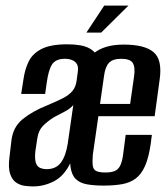

<svg xmlns="http://www.w3.org/2000/svg" viewBox="-20 -664 599 689"><path d="M99 5Q86 5 69.5 3Q53 1 38.5 -8.5Q24 -18 16.5 -39.5Q9 -61 14 -100L21 -160Q27 -209 62 -237Q97 -265 147 -285Q183 -300 205.5 -311.5Q228 -323 240 -337.5Q252 -352 255 -375L259 -405Q262 -424 256 -434Q250 -444 238.5 -448.5Q227 -453 213 -453Q180 -453 167 -433Q154 -413 148 -369L142 -327H56L64 -378Q69 -415 83 -443.5Q97 -472 129.5 -488.5Q162 -505 221 -505Q274 -505 300 -491Q326 -477 332.5 -452Q339 -427 334 -394L283 -27L234 -82Q211 -33 174.5 -14Q138 5 99 5ZM147 -57Q181 -57 198.5 -80.5Q216 -104 223 -148L243 -287Q232 -274 213 -264Q194 -254 173 -243Q148 -227 133 -211Q118 -195 114 -168L107 -122Q104 -95 108.5 -80.5Q113 -66 124 -61.5Q135 -57 147 -57ZM352 2Q318 2 292.5 -2.5Q267 -7 252 -21.5Q237 -36 233 -65.5Q229 -95 235 -145L268 -379Q277 -439 315 -471.5Q353 -504 424 -504Q499 -504 531 -477Q563 -450 553 -379L535 -247H333L313 -108Q311 -83 313 -69Q315 -55 326 -50Q337 -45 358 -45Q379 -45 392 -50.5Q405 -56 412 -71Q419 -86 422 -111L431 -180H525L521 -149Q514 -99 500.5 -68.5Q487 -38 466.5 -23Q446 -8 417.5 -3Q389 2 352 2ZM339 -291H447L461 -389Q466 -423 456.5 -438Q447 -453 415 -453Q384 -453 370.5 -438Q357 -423 353 -389ZM290 -547 354 -644H441L343 -547Z"/></svg>

Font: Alumni Sans Thin SemiBold
Style: Italic
Weight: 600
Italic angle: -8°
Version: Version 1.016